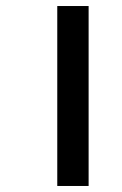

<svg xmlns="http://www.w3.org/2000/svg" viewBox="-20 -617 404 637"><path d="M170 0V-597H274V0Z"/></svg>

Font: Noto Sans Gujarati UI ExtraCondensed SemiBold
Style: Regular
Weight: 600
Width: 2
Designer: Jelle Bosma - Monotype Design Team, Universal Thirst
Foundry: Monotype Imaging Inc.
Version: Version 2.106; ttfautohint (v1.8.4.7-5d5b)